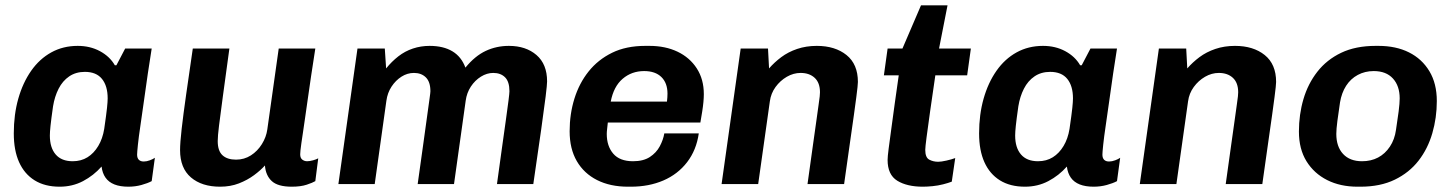

<svg xmlns="http://www.w3.org/2000/svg" viewBox="-20 -694 5479 724"><path d="M205 10Q149 10 110.5 -14Q72 -38 52 -82.5Q32 -127 32 -191Q32 -262 49 -322Q66 -382 97.5 -427Q129 -472 173.5 -496.5Q218 -521 273 -521Q320 -521 357 -501Q394 -481 413 -448H419L452 -511H552Q545 -468 537.5 -417Q530 -366 523 -315Q516 -264 509.5 -220.5Q503 -177 500 -148Q497 -119 497 -111Q497 -98 503.5 -91.5Q510 -85 522 -85Q533 -85 545 -89.5Q557 -94 564 -99L552 -11Q537 -3 513.5 3.5Q490 10 464 10Q433 10 411.5 1.5Q390 -7 378 -24Q366 -41 363 -66Q333 -32 293 -11Q253 10 205 10ZM254 -86Q286 -86 310 -101Q334 -116 350.5 -143.5Q367 -171 373 -208Q381 -263 383.5 -287Q386 -311 386 -323Q386 -370 364.5 -396.5Q343 -423 300 -423Q266 -423 241 -406Q216 -389 201 -359.5Q186 -330 180 -293Q173 -244 170.5 -220Q168 -196 168 -183Q168 -137 190 -111.5Q212 -86 254 -86Z M810 10Q741 10 700 -25Q659 -60 659 -128Q659 -155 665 -208Q671 -261 682 -338Q693 -415 707 -511H845Q830 -402 820.5 -331.5Q811 -261 806 -221Q801 -181 801 -162Q801 -125 819 -108.5Q837 -92 870 -92Q901 -92 926 -108Q951 -124 967.5 -150.5Q984 -177 988 -206L1031 -511H1169Q1160 -454 1153 -406.5Q1146 -359 1140.5 -320Q1135 -281 1130.5 -250Q1126 -219 1122.5 -195Q1119 -171 1116.5 -154.5Q1114 -138 1113 -127Q1112 -116 1112 -112Q1112 -98 1120 -92Q1128 -86 1138 -86Q1148 -86 1160.5 -89.5Q1173 -93 1180 -97L1169 -11Q1159 -5 1136.5 2.5Q1114 10 1080 10Q1028 10 1005 -11Q982 -32 979 -70Q963 -52 938 -33.5Q913 -15 881 -2.5Q849 10 810 10Z M1256 0 1328 -511H1431L1436 -436Q1457 -462 1482 -481.5Q1507 -501 1537 -511Q1567 -521 1600 -521Q1652 -521 1686 -500.5Q1720 -480 1735 -439Q1771 -483 1811.5 -502Q1852 -521 1899 -521Q1963 -521 2003 -486.5Q2043 -452 2043 -387Q2043 -375 2037.5 -330Q2032 -285 2020.5 -204Q2009 -123 1991 0H1854Q1864 -73 1872.5 -134Q1881 -195 1887.5 -241Q1894 -287 1897.5 -315Q1901 -343 1901 -350Q1901 -386 1884.5 -402.5Q1868 -419 1840 -419Q1816 -419 1793.5 -405Q1771 -391 1755.5 -367.5Q1740 -344 1736 -314L1692 0H1555Q1568 -93 1577 -157.5Q1586 -222 1591.5 -262.5Q1597 -303 1600 -324Q1603 -345 1603 -350Q1603 -385 1586 -402Q1569 -419 1541 -419Q1516 -419 1494 -405Q1472 -391 1456.5 -367.5Q1441 -344 1437 -314L1393 0Z M2348 10Q2281 10 2231.5 -15Q2182 -40 2155 -86.5Q2128 -133 2128 -199Q2128 -264 2146 -322Q2164 -380 2199.5 -424.5Q2235 -469 2288 -495Q2341 -521 2413 -521H2429Q2489 -521 2535 -499Q2581 -477 2607.5 -436Q2634 -395 2634 -339Q2634 -326 2632.5 -309.5Q2631 -293 2628 -274Q2625 -255 2621 -232H2272Q2271 -221 2269.5 -209Q2268 -197 2268 -189Q2268 -143 2292.5 -114.5Q2317 -86 2367 -86Q2406 -86 2430.5 -102Q2455 -118 2468 -142.5Q2481 -167 2485 -191H2615Q2606 -128 2571 -82.5Q2536 -37 2481.5 -13.5Q2427 10 2359 10ZM2283 -311H2495Q2496 -320 2496.5 -327Q2497 -334 2497 -341Q2497 -381 2474 -403.5Q2451 -426 2409 -426Q2362 -426 2328 -397Q2294 -368 2283 -311Z M2701 0 2773 -511H2876L2880 -436Q2900 -459 2926 -478.5Q2952 -498 2986 -509.5Q3020 -521 3060 -521Q3129 -521 3172 -486.5Q3215 -452 3215 -385Q3215 -378 3213.5 -365Q3212 -352 3209 -327.5Q3206 -303 3200 -261Q3194 -219 3185 -155.5Q3176 -92 3163 0H3025Q3037 -88 3045.5 -147Q3054 -206 3059 -243Q3064 -280 3067 -300.5Q3070 -321 3071 -330.5Q3072 -340 3072 -346Q3072 -382 3052 -400.5Q3032 -419 2999 -419Q2972 -419 2947 -404.5Q2922 -390 2904.5 -366Q2887 -342 2883 -312L2839 0Z M3460 10Q3400 10 3363.5 -12.5Q3327 -35 3327 -91Q3327 -103 3331 -134Q3335 -165 3341 -208.5Q3347 -252 3354 -304Q3361 -356 3369 -410H3313L3327 -511H3383L3453 -674H3553L3521 -511H3641L3627 -410H3507Q3496 -336 3487.5 -275.5Q3479 -215 3474 -177Q3469 -139 3469 -129Q3469 -100 3484 -92Q3499 -84 3518 -84Q3529 -84 3549 -88.5Q3569 -93 3582 -98L3569 -9Q3556 -4 3536.5 1Q3517 6 3496.5 8Q3476 10 3460 10Z M3845 10Q3789 10 3750.5 -14Q3712 -38 3692 -82.5Q3672 -127 3672 -191Q3672 -262 3689 -322Q3706 -382 3737.5 -427Q3769 -472 3813.5 -496.5Q3858 -521 3913 -521Q3960 -521 3997 -501Q4034 -481 4053 -448H4059L4092 -511H4192Q4185 -468 4177.5 -417Q4170 -366 4163 -315Q4156 -264 4149.5 -220.5Q4143 -177 4140 -148Q4137 -119 4137 -111Q4137 -98 4143.5 -91.5Q4150 -85 4162 -85Q4173 -85 4185 -89.5Q4197 -94 4204 -99L4192 -11Q4177 -3 4153.5 3.5Q4130 10 4104 10Q4073 10 4051.5 1.5Q4030 -7 4018 -24Q4006 -41 4003 -66Q3973 -32 3933 -11Q3893 10 3845 10ZM3894 -86Q3926 -86 3950 -101Q3974 -116 3990.5 -143.5Q4007 -171 4013 -208Q4021 -263 4023.5 -287Q4026 -311 4026 -323Q4026 -370 4004.5 -396.5Q3983 -423 3940 -423Q3906 -423 3881 -406Q3856 -389 3841 -359.5Q3826 -330 3820 -293Q3813 -244 3810.5 -220Q3808 -196 3808 -183Q3808 -137 3830 -111.5Q3852 -86 3894 -86Z M4278 0 4350 -511H4453L4457 -436Q4477 -459 4503 -478.5Q4529 -498 4563 -509.5Q4597 -521 4637 -521Q4706 -521 4749 -486.5Q4792 -452 4792 -385Q4792 -378 4790.5 -365Q4789 -352 4786 -327.5Q4783 -303 4777 -261Q4771 -219 4762 -155.5Q4753 -92 4740 0H4602Q4614 -88 4622.5 -147Q4631 -206 4636 -243Q4641 -280 4644 -300.5Q4647 -321 4648 -330.5Q4649 -340 4649 -346Q4649 -382 4629 -400.5Q4609 -419 4576 -419Q4549 -419 4524 -404.5Q4499 -390 4481.5 -366Q4464 -342 4460 -312L4416 0Z M5099 10Q5034 10 4984.5 -15Q4935 -40 4906.5 -86Q4878 -132 4878 -198Q4878 -262 4895 -320Q4912 -378 4947.5 -423.5Q4983 -469 5037.5 -495Q5092 -521 5167 -521H5178Q5244 -521 5293 -496.5Q5342 -472 5370 -425.5Q5398 -379 5398 -313Q5398 -250 5381 -191.5Q5364 -133 5329 -88Q5294 -43 5239.5 -16.5Q5185 10 5110 10ZM5116 -86Q5150 -86 5176.5 -100Q5203 -114 5221 -141Q5239 -168 5244 -204Q5250 -242 5254 -273.5Q5258 -305 5258 -323Q5258 -370 5232.5 -398Q5207 -426 5160 -426Q5127 -426 5100 -411.5Q5073 -397 5056 -370.5Q5039 -344 5033 -308Q5027 -269 5023 -237.5Q5019 -206 5019 -189Q5019 -141 5044.5 -113.5Q5070 -86 5116 -86Z"/></svg>

Font: Chivo SemiBold
Style: Italic
Weight: 600
Italic angle: -8.05°
Designer: Hector Gatti
Foundry: Omnibus-Type
Version: Version 2.002